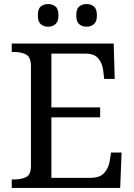

<svg xmlns="http://www.w3.org/2000/svg" viewBox="-20 -929 663 949"><path d="M38 0V-42H51Q84 -42 108.5 -53.5Q133 -65 133 -109V-600Q133 -647 109 -659.5Q85 -672 51 -672H38V-714H542L547 -539H495L490 -582Q486 -615 466.5 -639.5Q447 -664 402 -664H234V-398H475V-349H234V-50H427Q474 -50 495.5 -74.5Q517 -99 522 -132L529 -175H581L574 0ZM408 -797Q386 -797 371.5 -809.5Q357 -822 357 -853Q357 -885 371.5 -897Q386 -909 408 -909Q429 -909 444 -897Q459 -885 459 -853Q459 -822 444 -809.5Q429 -797 408 -797ZM218 -797Q196 -797 181.5 -809.5Q167 -822 167 -853Q167 -885 181.5 -897Q196 -909 218 -909Q239 -909 254 -897Q269 -885 269 -853Q269 -822 254 -809.5Q239 -797 218 -797Z"/></svg>

Font: Noto Serif Test
Style: Regular
Weight: 400
Version: Version 1.000